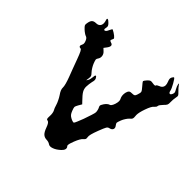

<svg xmlns="http://www.w3.org/2000/svg" viewBox="-218 -998 1200 1200"><g transform="rotate(45 382.0 -398.5)"><path d="M387.2 22.5Q382.8 19 374 16.1Q365.7 13.7 358.4 13.7Q338.4 13.2 325.7 1.5Q313 -10.3 302.7 -39.1Q295.9 -58.1 290 -65.9Q284.7 -74.2 277.8 -75.2Q269.5 -76.2 267.6 -81.5Q265.6 -86.4 266.6 -105.5Q267.6 -117.7 265.6 -129.4Q263.7 -141.1 260.7 -146.5Q257.3 -151.4 252.9 -162.6Q248.5 -173.8 245.6 -184.6Q242.7 -195.3 234.4 -211.9Q226.6 -228.5 218.3 -240.7Q207 -256.8 202.6 -268.1Q198.2 -279.8 198.7 -290Q199.2 -298.3 193.8 -319.3Q188 -340.3 179.7 -362.3Q171.4 -383.8 158.7 -417.5Q146 -451.7 136.7 -477.1Q124 -511.7 116.7 -525.9Q109.4 -540 104 -540Q93.8 -540 90.8 -546.4Q87.9 -552.7 93.8 -563.5Q97.2 -569.3 97.2 -576.7Q97.2 -585 92.8 -595.2Q85.4 -614.7 72.3 -618.2Q66.9 -619.6 57.1 -626.5Q46.9 -633.3 38.1 -641.6Q23.4 -655.3 21 -661.6Q19.5 -665 19.5 -670.4Q20 -675.8 21.5 -683.6Q24.9 -703.6 34.2 -711.9Q43.5 -720.2 62 -720.2Q83.5 -720.7 91.8 -736.3Q95.7 -744.1 95.7 -753.9Q95.7 -764.2 91.3 -777.3Q86.9 -790.5 93.8 -790Q100.6 -789.6 114.7 -775.4Q123.5 -766.6 125.5 -760.3Q127.9 -753.9 125.5 -743.7Q121.1 -724.1 131.3 -725.6Q141.1 -727.1 149.4 -747.1Q152.8 -755.4 156.7 -761.2Q160.6 -766.6 162.1 -766.1Q180.7 -756.8 195.3 -745.1Q209.5 -733.4 207.5 -728.5Q206.1 -725.1 204.1 -720.2Q202.1 -715.8 200.7 -712.4Q199.2 -708.5 202.1 -705.6Q205.6 -702.6 212.4 -700.7Q226.6 -697.3 227.1 -686.5Q227.5 -675.8 214.8 -659.7Q210.9 -654.3 202.6 -643.6Q207.5 -638.7 217.8 -629.4Q231 -617.7 232.9 -601.1Q234.9 -585 225.1 -571.8Q219.7 -564.5 220.2 -557.6Q221.2 -550.3 228.5 -531.2Q233.4 -519 241.7 -505.4Q250.5 -491.2 257.8 -483.4Q269.5 -471.2 272 -464.4Q274.4 -457.5 272 -442.9Q269 -426.3 269.5 -425.3Q270.5 -424.3 276.9 -435.1Q280.3 -440.9 282.7 -450.7Q285.2 -460.9 285.6 -468.8Q285.6 -484.4 291 -486.8Q296.4 -488.8 303.2 -475.6Q306.6 -469.7 306.6 -461.4Q306.6 -453.6 303.2 -442.4Q300.8 -433.1 299.3 -419.4Q297.4 -405.8 297.4 -395Q297.4 -376 307.1 -359.4Q316.9 -342.8 345.2 -314Q349.6 -309.1 358.4 -300.3Q354 -293 345.2 -277.8Q335.9 -261.2 335.4 -254.9Q335 -248 342.8 -228Q348.6 -212.4 355.5 -204.1Q361.8 -196.3 375 -189.5Q384.3 -184.6 392.6 -182.6Q400.4 -180.7 402.3 -182.6Q405.8 -186 413.1 -203.6Q420.4 -220.7 428.7 -242.7Q438.5 -269.5 446.3 -294.9Q454.1 -318.8 454.1 -326.2Q454.1 -334 451.7 -343.8Q449.7 -353 446.3 -358.9Q440.9 -368.7 441.9 -374.5Q443.4 -380.4 452.6 -395Q459 -404.3 466.8 -411.1Q474.6 -418 479.5 -418.9Q492.7 -420.9 502.4 -449.7Q507.3 -465.3 507.3 -476.6Q507.3 -486.8 503.4 -493.7Q496.1 -506.8 496.1 -525.9Q496.1 -540.5 502 -554.2Q506.3 -563 511.7 -565.9Q517.6 -568.8 530.8 -568.8Q544.9 -568.8 549.8 -572.3Q554.7 -575.2 558.6 -587.4Q565.9 -607.9 564 -616.7Q561.5 -625.5 544.9 -644Q536.6 -653.3 530.3 -661.6Q524.4 -669.4 524.4 -671.9Q524.4 -673.8 528.8 -680.2Q533.2 -686.5 539.6 -693.4Q549.8 -704.1 556.2 -706.1Q562.5 -708.5 577.6 -705.6Q588.9 -703.6 594.7 -704.6Q600.1 -705.1 600.1 -708.5Q600.1 -711.4 605.5 -715.3Q610.8 -718.8 618.2 -721.7Q636.2 -728 641.1 -742.2Q643.1 -747.6 643.1 -753.9Q643.1 -764.6 637.7 -778.3Q632.3 -791.5 631.8 -798.8Q631.3 -806.2 634.8 -813Q637.7 -818.4 640.6 -821.8Q643.6 -825.2 645.5 -825.2Q650.4 -825.2 668 -794.4Q685.1 -764.2 687.5 -751Q690.4 -735.8 697.8 -733.9Q705.6 -732.4 711.4 -745.6Q715.8 -754.9 714.8 -761.7Q713.4 -768.6 705.6 -781.7Q695.8 -798.8 693.4 -813Q690.9 -827.1 701.2 -811Q703.6 -806.6 711.4 -797.9Q719.2 -789.1 727.5 -781.2Q740.7 -769 743.2 -762.7Q744.1 -759.8 744.1 -755.4Q744.1 -750.5 742.2 -743.2Q740.2 -734.9 739.3 -722.2Q738.3 -709.5 738.8 -699.7Q739.7 -685.1 736.3 -677.2Q732.9 -669.4 719.7 -656.7Q711.4 -648.4 705.1 -639.6Q699.2 -630.9 699.2 -626.5Q699.2 -622.1 695.8 -616.7Q692.4 -611.8 688 -608.4Q673.8 -598.6 658.2 -553.7Q644.5 -514.6 644.5 -492.7Q644.5 -489.3 645 -485.8Q647 -468.8 644.5 -461.9Q642.1 -455.6 629.9 -445.3Q622.6 -439 614.3 -425.8Q605.5 -412.6 600.6 -399.9Q591.8 -377 591.8 -371.6Q591.8 -365.7 600.1 -355Q610.8 -341.8 606 -330.1Q601.1 -318.4 583.5 -314.9Q573.2 -313 566.9 -302.7Q560.5 -292 545.9 -253.9Q534.2 -223.1 529.8 -205.6Q525.4 -188 527.3 -179.2Q529.3 -169.4 527.3 -164.1Q525.4 -158.2 517.1 -151.9Q502.9 -140.6 486.3 -98.6Q474.6 -69.3 474.6 -56.6Q474.6 -51.3 477.1 -49.3Q485.4 -41 482.9 -29.3Q480.5 -18.1 467.8 -6.3Q444.3 15.6 421.9 23.4Q411.1 27.3 402.8 27.3Q393.6 27.3 387.2 22.5Z"/></g></svg>

Font: Brazier Flame
Style: Regular
Weight: 400
Designer: Walter E Stewart
Version: 0.1